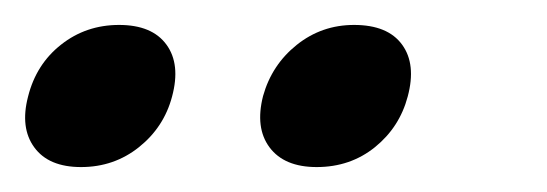

<svg xmlns="http://www.w3.org/2000/svg" viewBox="-59 -663 439 154"><path d="M6 -529Q-20 -529 -31.5 -544.8Q-43 -560.5 -36.5 -585.5Q-30 -611.5 -10 -627.2Q10 -643 36.5 -643Q63 -643 74.5 -627.2Q86 -611.5 79 -585.5Q72.5 -561 52.5 -545Q32.5 -529 6 -529ZM195 -529Q169 -529 157.2 -544.8Q145.5 -560.5 152 -586Q159 -611 179 -627Q199 -643 225 -643Q252 -643 263.5 -627.2Q275 -611.5 268 -585.5Q261.5 -561 241.8 -545Q222 -529 195 -529Z"/></svg>

Font: Fraunces
Style: Italic
Weight: 400
Italic angle: -16°
Version: Version 1.000;[b76b70a41]